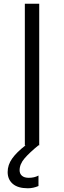

<svg xmlns="http://www.w3.org/2000/svg" viewBox="-20 -778 343 1028"><path d="M190 -758V0H186Q137 40 111 70.5Q85 101 85 134Q85 152 97.5 163Q110 174 134 174Q164 174 186 162V218Q158 230 129 230Q76 230 48.5 206.5Q21 183 21 143Q21 105 45 71Q69 37 117 0H113V-758Z"/></svg>

Font: Biryani Light
Style: Regular
Weight: 300
Designer: Dan Reynolds and Mathieu Réguer
Foundry: Dan Reynolds and Mathieu Réguer
Version: Version 1.004; ttfautohint (v1.1) -l 5 -r 5 -G 72 -x 0 -D la